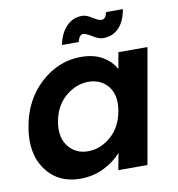

<svg xmlns="http://www.w3.org/2000/svg" viewBox="-84 -831 847 916"><g transform="rotate(-10 339.0 -373.0)"><path d="M30.8 -278.8Q52.7 -405.8 139.2 -484.4Q225.6 -563 334 -563Q396.5 -563 438.7 -538.1Q481 -513.2 501 -475.1L515.1 -554.2H655.8L558.1 0H417L432.1 -81.1Q398.4 -42 346.2 -16.6Q293.9 8.8 231.9 8.8Q125 8.8 66.7 -71.3Q8.3 -151.4 30.8 -278.8ZM465.8 -276.9Q479.5 -352.1 444.6 -396Q409.7 -439.9 349.1 -439.9Q289.1 -439.9 238.3 -397Q187.5 -354 173.8 -278.8Q160.6 -203.6 196 -158.7Q231.4 -113.8 291 -113.8Q351.6 -113.8 402.1 -157.7Q452.6 -201.7 465.8 -276.9ZM336.9 -634.8H255.9Q266.6 -690.4 297.9 -722.7Q329.1 -754.9 372.1 -754.9Q390.6 -754.9 406.5 -746.1Q422.4 -737.3 436.3 -728.8Q450.2 -720.2 463.9 -720.2Q483.4 -720.2 490.2 -752.9H571.8Q561.5 -693.4 531.2 -663.1Q501 -632.8 456.1 -632.8Q434.6 -632.8 405.8 -650.9Q377 -668.9 363.8 -668.9Q345.2 -668.9 336.9 -634.8Z"/></g></svg>

Font: SVN-Poppins SemiBold
Style: Italic
Weight: 600
Italic angle: -10°
Designer: Ninad Kale (Devanagari), Jonny Pinhorn (Latin)
Foundry: Indian Type Foundry
Version: Version 3.002 2017